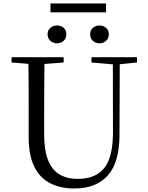

<svg xmlns="http://www.w3.org/2000/svg" viewBox="-20 -1052 837 1088"><path d="M302.7 -806.5Q282.2 -806.5 265.9 -820.4Q249.6 -834.4 249.6 -857.4Q249.6 -881.1 265.9 -894.4Q282.2 -907.8 302.7 -907.8Q324.8 -907.8 340.4 -894.4Q356 -881.1 356 -857.4Q356 -834.4 340.4 -820.4Q324.8 -806.5 302.7 -806.5ZM543.5 -806.5Q522 -806.5 506.5 -820.4Q491 -834.4 491 -857.4Q491 -881.1 506.5 -894.4Q522 -907.8 543.5 -907.8Q564.6 -907.8 580.6 -894.4Q596.6 -881.1 596.6 -857.4Q596.6 -834.4 580.6 -820.4Q564.6 -806.5 543.5 -806.5ZM266 -982V-1032.3H581V-982ZM401.2 16.1Q323.9 16.1 265.4 -13.2Q206.9 -42.4 174.6 -106.7Q142.4 -171.1 142.4 -276.5V-391Q142.4 -475.8 142.3 -560.2Q142.2 -644.6 140 -728H232.2Q231.2 -645.4 230.7 -561.2Q230.2 -477 230.2 -391V-291.5Q230.2 -198.9 253 -143.1Q275.8 -87.3 318.7 -62.8Q361.7 -38.3 420.2 -38.3Q522.2 -38.3 571.4 -100.5Q620.6 -162.6 620.2 -305.7L619.4 -728H658.7L657.1 -285.6Q656.7 -132.5 591.2 -58.2Q525.7 16.1 401.2 16.1ZM45.5 -698V-728H340.7V-698L201.1 -686.9H179.8ZM498.2 -698V-728H756.2V-698L647.1 -686.7H626.2Z"/></svg>

Font: Source Han Serif JP VF
Style: Regular
Weight: 250
Designer: Ryoko NISHIZUKA 西塚涼子 (kana & ideographs); Frank Grießhammer (Latin, Greek & Cyrillic); Wenlong ZHANG 张文龙 (bopomofo); San
Foundry: Adobe
Version: Version 2.001;hotconv 1.1.0;makeotfexe 2.6.0